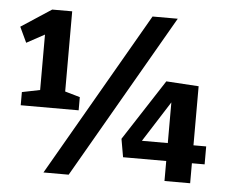

<svg xmlns="http://www.w3.org/2000/svg" viewBox="-51 -773 1000 842"><g transform="rotate(5 448.5 -352.5)"><path d="M234 -706V-353L300 -334V-276H45V-334L124 -350V-594L45 -551L13 -619L146 -706ZM281 9H170L587 -714H698ZM815 -167H871V-88H815V0H702V-88H512L498 -168L672 -436L815 -427ZM702 -167V-346L588 -167Z"/></g></svg>

Font: Bitter Pro
Style: Bold
Weight: 700
Designer: Sol Matas, and Bitter project Authors
Foundry: Sol Matas
Version: Version 1.010